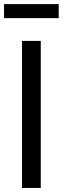

<svg xmlns="http://www.w3.org/2000/svg" viewBox="-21 -930 311 950"><path d="M180.7 -727.5V0H87.9V-727.5ZM269.5 -909.7V-840.3H-1V-909.7Z"/></svg>

Font: Inter Variable
Style: Regular
Weight: 400
Designer: Rasmus Andersson
Foundry: rsms
Version: Version 4.001;git-9221beed3